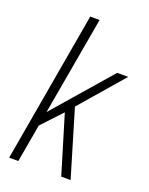

<svg xmlns="http://www.w3.org/2000/svg" viewBox="-137 -795 672 866"><g transform="rotate(20 198.5 -361.5)"><path d="M17 0 143 -723H188L105 -251L344 -526H397L217 -318L312 0H267L183 -278L93 -182L61 0Z"/></g></svg>

Font: Archivo Condensed Thin
Style: Italic
Weight: 250
Width: 3
Italic angle: -10°
Designer: Hector Gatti
Foundry: Omnibus-Type
Version: Version 2.001